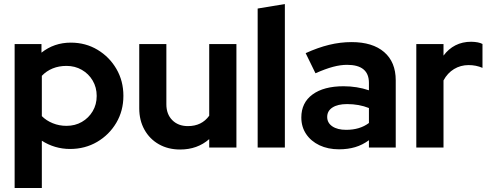

<svg xmlns="http://www.w3.org/2000/svg" viewBox="-20 -743 2471 967"><path d="M53.7 204V-521H188.9V-477.8Q252.5 -528.3 336.6 -528.3Q411.3 -528.3 471.2 -492.3Q531.1 -456.4 566.3 -395.9Q601.5 -335.4 601.5 -260.3Q601.5 -185.2 565.8 -124.6Q530 -64.1 469.2 -28.4Q408.3 7.3 332.8 7.3Q294 7.3 257.9 -3.4Q221.8 -14.1 190.7 -34.3V204ZM314.6 -109.2Q358.3 -109.2 392.4 -129Q426.6 -148.8 446.8 -182.8Q467 -216.8 467 -259.8Q467 -302.9 446.8 -337.1Q426.7 -371.4 392.1 -391.2Q357.6 -411.1 314.8 -411.1Q276.9 -411.1 245.3 -398.3Q213.8 -385.5 190.7 -361.1V-158.2Q213.1 -135.5 245.6 -122.4Q278.1 -109.2 314.6 -109.2Z M887.4 10Q826.9 10 780.4 -16.3Q733.8 -42.6 707.6 -89.7Q681.3 -136.7 681.3 -197.6V-521H817.9V-217.6Q817.9 -167.8 847.7 -137.9Q877.5 -107.9 926.5 -107.9Q996 -107.9 1033.7 -160.2V-521H1170.7V0H1033.7V-42.3Q974 10 887.4 10Z M1277.7 0V-700L1414.7 -722.7V0Z M1687.6 9Q1631.9 9 1588.9 -11.4Q1546 -31.9 1521.8 -68Q1497.6 -104.2 1497.6 -151.3Q1497.6 -225.9 1554.1 -267.2Q1610.6 -308.6 1710.4 -308.6Q1777.8 -308.6 1838.1 -288.2V-325.6Q1838.1 -416.5 1728 -416.5Q1695.3 -416.5 1657.1 -406.4Q1618.9 -396.2 1568.9 -374L1519.4 -475.3Q1581.3 -503.5 1637.6 -517.2Q1694 -531 1750.8 -531Q1856.5 -531 1914.8 -480.7Q1973.1 -430.3 1973.1 -338.4V0H1838.1V-36.8Q1805.6 -12.8 1768.6 -1.9Q1731.7 9 1687.6 9ZM1627.9 -154Q1627.9 -124.2 1653.8 -106.6Q1679.6 -89.1 1723.5 -89.1Q1792.3 -89.1 1838.1 -123.5V-198.9Q1788.4 -218.8 1728.2 -218.8Q1681.1 -218.8 1654.5 -201.6Q1627.9 -184.4 1627.9 -154Z M2076.7 0V-521H2213.7V-462.9Q2238.8 -496.9 2273.9 -514.8Q2309.1 -532.7 2352.9 -532.7Q2391.1 -532 2410 -521.5V-401.2Q2377.9 -415.2 2340.1 -415.2Q2299.8 -415.2 2266.7 -395.2Q2233.7 -375.1 2213.7 -338V0Z"/></svg>

Font: Red Hat Display VF
Style: Regular
Weight: 300
Designer: Pentagram, MCKL
Foundry: Pentagram, MCKL
Version: Version 1.023